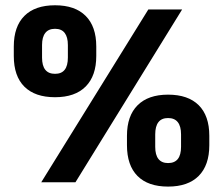

<svg xmlns="http://www.w3.org/2000/svg" viewBox="-20 -674 826 710"><path d="M259 0H132.5L528.5 -639H653.5ZM601.5 16Q527.5 16 488.5 -23.2Q449.5 -62.5 449.5 -137V-172Q449.5 -245.5 488.8 -284.8Q528 -324 601.5 -324Q675.5 -324 714.8 -285Q754 -246 754 -172V-137Q754 -63 714.8 -23.5Q675.5 16 601.5 16ZM601.5 -71Q625.5 -71 637.5 -86Q649.5 -101 649.5 -131V-177Q649.5 -207 637.5 -222.2Q625.5 -237.5 601.5 -237.5Q577.5 -237.5 565.8 -222.2Q554 -207 554 -177V-131Q554 -101 566 -86Q578 -71 601.5 -71ZM183.5 -314.5Q109.5 -314.5 70.2 -353.5Q31 -392.5 31 -467V-502Q31 -576 70.2 -615.2Q109.5 -654.5 183.5 -654.5Q257.5 -654.5 296.8 -615.2Q336 -576 336 -502V-467Q336 -393.5 296.8 -354Q257.5 -314.5 183.5 -314.5ZM183.5 -401Q207.5 -401 219.2 -416Q231 -431 231 -461V-507.5Q231 -537 219.2 -552.2Q207.5 -567.5 183.5 -567.5Q159.5 -567.5 147.5 -552.2Q135.5 -537 135.5 -507.5V-461Q135.5 -431 147.5 -416Q159.5 -401 183.5 -401Z"/></svg>

Font: Anek Malayalam Medium
Style: Bold
Weight: 700
Version: Version 1.003